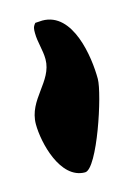

<svg xmlns="http://www.w3.org/2000/svg" viewBox="-76 -461 306 448"><g transform="rotate(-15 76.5 -237.0)"><path d="M-7 -191C-7 -147 15 -53 75 -53C105 -53 160 -220 160 -256C160 -309 144 -421 70 -421C67 -421 56 -420 53 -420C46 -412 46 -407 46 -397C46 -375 54 -354 54 -332C54 -278 -7 -251 -7 -191Z"/></g></svg>

Font: Charger
Style: Overspray
Weight: 400
Designer: Jasper
Foundry: Cannot Into Space Fonts
Version: Version 0.980